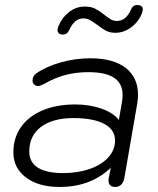

<svg xmlns="http://www.w3.org/2000/svg" viewBox="-20 -731 626 761"><path d="M33 -127Q33 -184 63 -227Q93 -270 148.5 -293.5Q204 -317 278 -317Q336 -317 383.5 -300Q431 -283 451 -255L463 -324Q466 -341 466 -354Q466 -400 432.5 -422.5Q399 -445 330 -445Q282 -445 240 -434Q198 -423 156 -399Q138 -390 132 -390Q122 -390 115.5 -396Q109 -402 109 -412Q109 -429 122 -439Q162 -467 220 -483.5Q278 -500 338 -500Q429 -500 478 -462Q527 -424 527 -355Q527 -339 524 -321L473 -26Q466 10 436 10Q424 10 417 3.5Q410 -3 410 -16Q410 -22 411 -25L419 -66Q340 10 216 10Q133 10 83 -27.5Q33 -65 33 -127ZM436 -174Q436 -217 393 -240Q350 -263 271 -263Q189 -263 142.5 -228Q96 -193 96 -131Q96 -88 130 -66.5Q164 -45 230 -45Q289 -45 336 -61.5Q383 -78 409.5 -107.5Q436 -137 436 -174ZM208 -611Q208 -619 212 -628Q226 -662 254 -683.5Q282 -705 316 -705Q341 -705 357.5 -696.5Q374 -688 394 -672Q409 -660 419.5 -654Q430 -648 443 -648Q479 -648 498 -691Q506 -711 523 -711Q530 -711 533 -710Q546 -707 546 -694Q546 -689 542 -677Q528 -643 499 -622Q470 -601 437 -601Q416 -601 400.5 -609Q385 -617 366 -632Q348 -645 336.5 -651.5Q325 -658 310 -658Q276 -658 256 -615Q247 -594 230 -594Q224 -594 221 -595Q208 -599 208 -611Z"/></svg>

Font: Kodchasan Light
Style: Italic
Weight: 300
Italic angle: -10°
Version: Version 1.000; ttfautohint (v1.6)